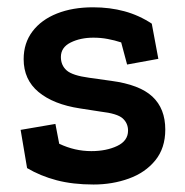

<svg xmlns="http://www.w3.org/2000/svg" viewBox="-20 -486 506 526"><path d="M312 -369.8Q293.8 -375.8 275.2 -379.2Q256.8 -382.8 236 -382.8Q200.2 -382.8 173.5 -369.5Q146.8 -356.2 146.8 -329.8Q146.8 -307.2 162.5 -293.2Q178.2 -279.2 224.2 -273L284.8 -264.5Q362.2 -254.2 397.5 -221.4Q432.8 -188.5 432.8 -131Q432.8 -80.2 405.4 -46.6Q378 -13 333 3.2Q288 19.5 236.2 19.5Q179.5 19.5 135 7.8Q90.5 -4 54.2 -25.5L36.5 -130.2L131.8 -146.5L142.2 -92.2Q163.8 -82 185.6 -77Q207.5 -72 230.2 -72Q271.2 -72 301 -86.1Q330.8 -100.2 330.8 -128.2Q330.8 -148.5 316 -161.8Q301.2 -175 255.8 -180.2L199 -189Q126.5 -200 85.6 -233.9Q44.8 -267.8 44.8 -324Q44.8 -368 69 -400Q93.2 -432 136.1 -449Q179 -466 234.8 -466Q281 -466 321 -455.1Q361 -444.2 395.8 -421.2L413.8 -324.8L328.2 -309.2Z"/></svg>

Font: Podkova VF Beta
Style: Regular
Weight: 400
Designer: Ilya Yudin
Foundry: Cyreal (www.cyreal.org)
Version: Version 2.100